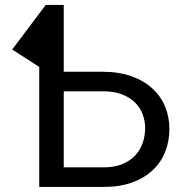

<svg xmlns="http://www.w3.org/2000/svg" viewBox="-20 -736 714 756"><path d="M387 -77Q432 -77 463.2 -90.5Q494.5 -104 514 -125.8Q533.5 -147.5 542.5 -175.2Q551.5 -203 551.5 -231.5Q551.5 -259 542 -285.2Q532.5 -311.5 512.2 -331.8Q492 -352 460.8 -364.2Q429.5 -376.5 386.5 -376.5H231V-77ZM382.5 -453.5Q449 -453.5 498.5 -435.5Q548 -417.5 581 -386.8Q614 -356 630.5 -315.2Q647 -274.5 647 -229Q647 -180 630.5 -138.2Q614 -96.5 581.2 -65.8Q548.5 -35 500.2 -17.5Q452 0 388.5 0H134.5V-472.5L28 -541L160 -716.5H231V-453.5Z"/></svg>

Font: Lato
Style: Regular
Weight: 400
Designer: Lukasz Dziedzic with Adam Twardoch and Botio Nikoltchev
Foundry: tyPoland Lukasz Dziedzic
Version: Version 2.015; 2015-08-06; http://www.latofonts.com/